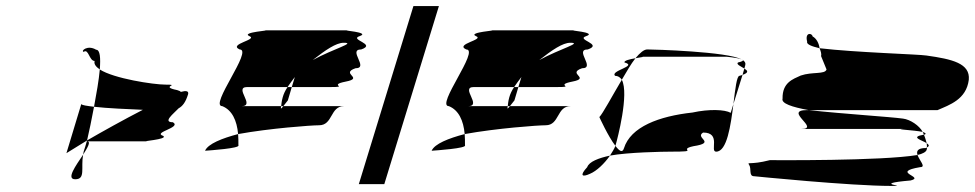

<svg xmlns="http://www.w3.org/2000/svg" viewBox="-20 -795 3214 633"><path d="M256 -624C272 -636 274 -594 292 -594C289 -584 296 -575 309 -566C312 -604 310 -631 297 -631C269 -648 245 -627 256 -624ZM199 -290C199 -290 226 -307 267 -332C274 -361 282 -401 290 -443C266 -446 250 -448 248 -452ZM309 -566C355 -536 486 -516 526 -516C579 -516 504 -510 564 -498C571 -496 575 -494 576 -492C594 -497 603 -495 600 -484C592 -458 582 -445 569 -438C552 -420 515 -392 550 -392C580 -374 482 -359 518 -347C537 -335 434 -329 469 -329H267C281 -329 269 -309 254 -285C255 -289 255 -292 256 -296C258 -303 263 -316 267 -332C317 -361 387 -400 451 -433C404 -435 333 -438 290 -443C298 -486 306 -531 309 -566ZM228 -204C263 -204 246 -241 254 -285C230 -249 197 -204 228 -204Z M656 -298C670 -299 773 -306 766 -316C766 -329 766 -341 765 -353C712 -339 666 -321 656 -298ZM713 -445C668 -445 816 -632 770 -632C731 -650 832 -664 802 -676C773 -689 880 -695 852 -695H1127C1099 -695 1204 -689 1166 -676C1129 -664 1223 -650 1171 -632C1125 -632 1198 -570 1152 -570C1100 -552 1182 -538 1120 -526C1059 -514 1133 -508 1070 -508H942L952 -541C944 -530 935 -519 928 -508H795C749 -508 824 -445 776 -445H907C904 -433 908 -437 914 -445H1114C1068 -445 1078 -382 1032 -382C1006 -382 870 -372 765 -353C761 -398 745 -432 713 -445ZM912 -474C908 -460 908 -451 907 -445H914C920 -453 929 -464 929 -464L942 -508H928C920 -496 915 -485 912 -474ZM1011 -597C1081 -635 1155 -654 1113 -654C1088 -654 1053 -630 1011 -597Z M1163 -188H1247L1427 -775H1343Z M1403 -298C1417 -299 1520 -306 1513 -316C1513 -329 1513 -341 1512 -353C1459 -339 1413 -321 1403 -298ZM1460 -445C1415 -445 1563 -632 1517 -632C1478 -650 1579 -664 1549 -676C1520 -689 1627 -695 1599 -695H1874C1846 -695 1951 -689 1913 -676C1876 -664 1970 -650 1918 -632C1872 -632 1945 -570 1899 -570C1847 -552 1929 -538 1867 -526C1806 -514 1880 -508 1817 -508H1689L1699 -541C1691 -530 1682 -519 1675 -508H1542C1496 -508 1571 -445 1523 -445H1654C1651 -433 1655 -437 1661 -445H1861C1815 -445 1825 -382 1779 -382C1753 -382 1617 -372 1512 -353C1508 -398 1492 -432 1460 -445ZM1659 -474C1655 -460 1655 -451 1654 -445H1661C1667 -453 1676 -464 1676 -464L1689 -508H1675C1667 -496 1662 -485 1659 -474ZM1758 -597C1828 -635 1902 -654 1860 -654C1835 -654 1800 -630 1758 -597Z M1956 -409C1956 -409 1985 -345 2009 -314L2010 -318C2015 -335 2055 -486 2030 -532C1998 -478 1967 -420 1956 -409ZM1916 -244C1890 -216 1899 -210 1925 -222C1947 -231 1973 -256 1991 -282C1954 -274 1922 -262 1916 -244ZM2008 -545C1990 -562 2084 -577 2039 -589C2036 -595 2057 -600 2075 -603C2060 -584 2046 -559 2030 -532C2025 -540 2017 -545 2008 -545ZM2075 -603C2095 -607 2112 -608 2089 -608H2375C2372 -608 2413 -605 2425 -599C2380 -625 2134 -632 2114 -632C2103 -632 2090 -621 2075 -603ZM1991 -282C1998 -293 2005 -304 2009 -314C2022 -297 2032 -290 2037 -306C2059 -377 2153 -412 2263 -424C2318 -436 2370 -434 2389 -423L2398 -452C2389 -381 2377 -295 2341 -295C2319 -295 2359 -358 2298 -358C2269 -340 2344 -325 2266 -313C2211 -301 2294 -295 2191 -295C2167 -295 2050 -293 1991 -282ZM2413 -589C2406 -583 2423 -576 2434 -569L2437 -580C2439 -587 2436 -592 2429 -597C2431 -595 2427 -592 2413 -589ZM2425 -599C2427 -598 2428 -598 2429 -597C2428 -598 2426 -598 2425 -599ZM2418 -545C2409 -545 2404 -502 2398 -452L2428 -548ZM2428 -548 2434 -569C2445 -562 2450 -556 2428 -548Z M2450 -251C2458 -239 2448 -214 2466 -214C2466 -214 2783 -182 2919 -182C2984 -182 2844 -188 2982 -200C3032 -212 2913 -227 3014 -244C3034 -244 3011 -266 3005 -284C2885 -264 2533 -267 2518 -267C2452 -250 2442 -263 2450 -251ZM2560 -470C2555 -454 2591 -442 2646 -432H3071C3110 -449 3166 -467 3174 -532C3179 -586 3120 -600 3034 -612C3010 -616 2800 -622 2682 -636C2686 -626 2689 -617 2687 -610L2705 -566C2700 -549 2658 -559 2620 -546C2594 -534 2559 -523 2560 -470ZM2641 -658C2633 -689 2657 -687 2659 -675C2672 -668 2680 -652 2682 -636C2656 -642 2638 -649 2641 -658ZM2622 -370C2686 -370 2560 -432 2641 -432H2646C2766 -419 2913 -410 2957 -404C2981 -401 3011 -381 3022 -360C2998 -366 2903 -370 2976 -370ZM3022 -360C3023 -357 3025 -354 3026 -351H3028C3035 -354 3031 -357 3022 -360ZM3005 -284C3001 -296 3004 -307 3033 -307C3034 -308 3035 -308 3036 -309C3036 -306 3036 -303 3035 -301C3033 -294 3022 -288 3005 -284ZM3026 -351C3030 -342 3033 -331 3035 -323C3020 -333 2978 -343 3026 -351ZM3035 -323C3036 -318 3036 -313 3036 -309C3046 -314 3042 -318 3035 -323Z"/></svg>

Font: bitstorm
Style: ultextobl
Weight: 400
Version: Version 0.2